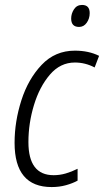

<svg xmlns="http://www.w3.org/2000/svg" viewBox="-20 -747 421 777"><path d="M189 10Q220 10 247 2.5Q274 -5 294 -16V-64Q270 -52 246 -45Q222 -38 197 -38Q95 -38 95 -172Q95 -248 117.5 -322Q140 -396 182 -445Q224 -494 283 -494Q325 -494 363 -474L381 -521Q339 -542 283 -542Q203 -542 148.5 -484.5Q94 -427 66.5 -341Q39 -255 39 -169Q39 10 189 10ZM300 -638Q319 -638 331 -655Q343 -672 343 -694Q343 -727 312 -727Q291 -727 279.5 -709.5Q268 -692 268 -672Q268 -638 300 -638Z"/></svg>

Font: Noto Sans Display SemiCondensed Light
Style: Italic
Weight: 300
Width: 4
Italic angle: -12°
Designer: Monotype Design Team
Foundry: Monotype Imaging Inc.
Version: Version 1.900